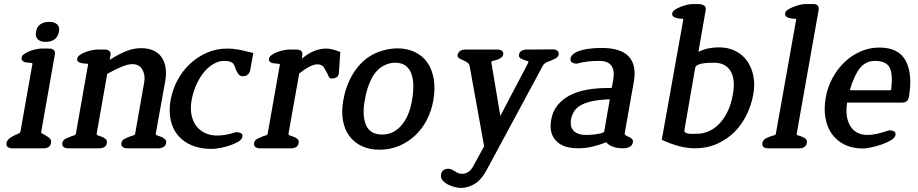

<svg xmlns="http://www.w3.org/2000/svg" viewBox="-20 -733 4537 949"><path d="M206 -526Q180 -526 167 -538.5Q154 -551 158 -575Q162 -601 179.5 -613Q197 -625 223 -625Q249 -625 262.5 -612.5Q276 -600 271 -575Q266 -550 249 -538Q232 -526 206 -526ZM196 0H40Q28 0 19 -6Q10 -12 12 -26Q15 -40 27.5 -49.5Q40 -59 56 -66Q67 -70 75 -75Q81 -79 81 -82L140 -416Q141 -422 135 -422Q129 -422 122 -423Q117 -424 111 -424.5Q105 -425 100 -427Q95 -429 90 -434Q85 -439 87 -449Q88 -458 99.5 -466Q111 -474 126 -480Q141 -486 157.5 -489.5Q174 -493 186 -493H224Q238 -493 246 -485.5Q254 -478 251 -463L184 -83Q182 -76 189 -72.5Q196 -69 203 -65Q208 -62 213 -59Q218 -56 223 -52Q228 -47 231 -41Q234 -35 232 -26Q230 -12 219.5 -6Q209 0 196 0Z M764 0H608Q596 0 587 -6Q578 -12 580 -26Q583 -41 597 -47.5Q611 -54 624 -59Q632 -62 639.5 -64Q647 -66 648 -72L693 -328Q699 -361 684 -388.5Q669 -416 634 -416Q612 -416 582 -403.5Q552 -391 510 -368L458 -73Q457 -66 463.5 -64Q470 -62 477 -59Q489 -56 498 -49Q503 -46 506.5 -40.5Q510 -35 508 -26Q506 -12 495.5 -6Q485 0 472 0H316Q304 0 295 -6Q286 -12 288 -26Q291 -41 305 -47.5Q319 -54 331 -59Q339 -62 346.5 -64Q354 -66 355 -72L415 -412Q417 -418 410.5 -418Q404 -418 398 -419Q392 -420 386.5 -420.5Q381 -421 376 -423Q370 -425 365 -429.5Q360 -434 362 -444Q363 -453 374.5 -461Q386 -469 401 -475Q416 -481 432.5 -484.5Q449 -488 461 -488H499Q513 -488 521 -480.5Q529 -473 526 -458L522 -437Q564 -464 602 -479.5Q640 -495 677 -495Q714 -495 740 -482.5Q766 -470 780.5 -447.5Q795 -425 799 -394.5Q803 -364 796 -328L750 -73Q749 -66 756 -64Q763 -62 770 -59Q782 -56 790 -49Q795 -46 799 -40.5Q803 -35 801 -26Q799 -12 787.5 -6Q776 0 764 0Z M1026 3Q969 3 927 -15Q885 -33 859 -64.5Q833 -96 823.5 -140Q814 -184 823 -237Q832 -288 856 -334Q880 -380 917 -415.5Q954 -451 1001.5 -472Q1049 -493 1105 -493Q1130 -493 1160 -487.5Q1190 -482 1232 -471L1217 -388Q1215 -374 1205.5 -365Q1196 -356 1180 -356Q1167 -356 1159 -366Q1151 -376 1145 -391Q1142 -403 1137 -412Q1133 -420 1127 -424Q1118 -429 1108 -430.5Q1098 -432 1087 -432Q1063 -432 1038 -418.5Q1013 -405 991 -379.5Q969 -354 952 -318Q935 -282 927 -237Q920 -197 926.5 -165Q933 -133 950 -110.5Q967 -88 993.5 -75.5Q1020 -63 1054 -63Q1073 -63 1096 -67Q1119 -71 1148 -80Q1160 -80 1170.5 -75Q1181 -70 1178 -56Q1176 -44 1159 -33.5Q1142 -23 1119 -15Q1096 -7 1070.5 -2Q1045 3 1026 3Z M1623 -345Q1613 -344 1609 -348.5Q1605 -353 1603 -358Q1602 -360 1601.5 -362.5Q1601 -365 1599 -367Q1598 -369 1597 -371.5Q1596 -374 1594 -377L1579 -403Q1567 -415 1549 -415Q1516 -415 1459 -370L1406 -73Q1405 -66 1411.5 -64Q1418 -62 1425 -59Q1437 -56 1446 -49Q1451 -46 1454.5 -40.5Q1458 -35 1456 -26Q1454 -12 1443.5 -6Q1433 0 1420 0H1264Q1252 0 1243 -6Q1234 -12 1236 -26Q1239 -41 1253 -47.5Q1267 -54 1279 -59Q1287 -62 1294.5 -64Q1302 -66 1303 -72L1363 -412Q1364 -418 1358 -417.5Q1352 -417 1346 -419Q1333 -419 1324 -422Q1318 -424 1313 -429Q1308 -434 1310 -444Q1311 -453 1322.5 -461Q1334 -469 1349 -475Q1364 -481 1380.5 -484.5Q1397 -488 1409 -488H1447Q1461 -488 1469 -480.5Q1477 -473 1474 -458L1472 -443Q1531 -493 1593 -493Q1619 -493 1662 -476L1655 -374V-370Q1652 -355 1642 -350Q1632 -345 1623 -345Z M1856 7Q1806 7 1768 -11Q1730 -29 1706.5 -61Q1683 -93 1675 -138.5Q1667 -184 1677 -238Q1692 -324 1738 -388Q1784 -452 1853 -477Q1901 -494 1944 -494Q1992 -494 2030 -476Q2068 -458 2091.5 -425Q2115 -392 2123.5 -344.5Q2132 -297 2122 -238Q2113 -185 2089.5 -140Q2066 -95 2031 -62.5Q1996 -30 1951.5 -11.5Q1907 7 1856 7ZM1933 -423Q1907 -423 1882 -411Q1844 -394 1819 -349Q1794 -304 1783 -238Q1769 -163 1789 -115.5Q1809 -68 1869 -68Q1924 -68 1963 -112Q2002 -156 2016 -234Q2032 -323 2011.5 -373Q1991 -423 1933 -423Z M2592 -425H2591Q2593 -430 2586.5 -431.5Q2580 -433 2575 -435Q2570 -437 2565 -439Q2560 -441 2556 -443Q2543 -450 2545 -462Q2547 -476 2558 -482Q2569 -488 2581 -488L2714 -489Q2727 -489 2735 -482.5Q2743 -476 2741 -462Q2739 -451 2722 -442Q2708 -435 2689.5 -428.5Q2671 -422 2663 -408L2385 108Q2359 156 2327 175.5Q2295 195 2260 196Q2246 196 2227.5 191.5Q2209 187 2193 178.5Q2177 170 2167 157.5Q2157 145 2160 129Q2162 115 2172 108Q2182 101 2195 101Q2207 101 2214.5 105.5Q2222 110 2231 115Q2237 120 2245 123Q2253 126 2267 126Q2280 126 2294.5 117Q2309 108 2321 85L2373 -10L2301 -408Q2300 -415 2294.5 -420Q2289 -425 2282 -429Q2275 -433 2267.5 -436Q2260 -439 2254 -442Q2250 -444 2245 -449Q2240 -454 2242 -463Q2246 -477 2256.5 -482.5Q2267 -488 2279 -488H2440Q2453 -488 2461 -482Q2469 -476 2467 -462Q2465 -454 2459 -449.5Q2453 -445 2449 -443Q2440 -438 2428 -435Q2422 -433 2416 -432Q2410 -431 2408 -427Q2408 -424 2409 -422L2453 -160Z M3061 0Q3002 0 2976 -30Q2902 0 2839 0Q2762 0 2727.5 -38Q2693 -76 2704 -139Q2711 -182 2735.5 -212.5Q2760 -243 2797 -262Q2834 -281 2881.5 -289.5Q2929 -298 2982 -298H2998Q3002 -298 3003 -299Q3004 -300 3005 -305L3011 -338Q3027 -432 2942 -432Q2913 -432 2885.5 -429Q2858 -426 2829 -418Q2816 -419 2807 -424.5Q2798 -430 2800 -444Q2802 -456 2811.5 -464Q2821 -472 2832 -477Q2877 -496 2953 -496Q3050 -496 3088.5 -453Q3127 -410 3113 -330L3068 -76Q3065 -66 3082 -59Q3092 -56 3099 -50Q3104 -47 3107 -41.5Q3110 -36 3108 -28Q3104 -12 3090 -6Q3076 0 3061 0ZM2993 -236Q2994 -241 2993 -241.5Q2992 -242 2988 -242Q2939 -240 2905.5 -232.5Q2872 -225 2850 -212.5Q2828 -200 2817 -181.5Q2806 -163 2802 -141Q2800 -127 2802 -113.5Q2804 -100 2812.5 -89.5Q2821 -79 2837 -72.5Q2853 -66 2879 -66Q2916 -66 2954 -75Q2966 -78 2967 -86Z M3432 -476V-477Q3458 -489 3482.5 -494Q3507 -499 3533 -499Q3580 -499 3616 -480.5Q3652 -462 3674 -430Q3696 -398 3704 -355.5Q3712 -313 3703 -265Q3694 -215 3671 -167Q3648 -119 3611.5 -82Q3575 -45 3525 -22.5Q3475 0 3414 0Q3379 0 3339 -10Q3299 -20 3251 -42L3357 -635Q3358 -641 3351.5 -640.5Q3345 -640 3339 -641Q3334 -642 3328 -643Q3322 -644 3317 -646Q3311 -648 3306 -653Q3301 -658 3303 -668Q3304 -677 3316 -685Q3328 -693 3343.5 -699Q3359 -705 3375 -709Q3391 -713 3402 -713H3431Q3447 -713 3459 -706.5Q3471 -700 3468 -683ZM3509 -423Q3501 -423 3486 -422.5Q3471 -422 3456 -420Q3441 -418 3429.5 -412.5Q3418 -407 3416 -397L3363 -91Q3361 -82 3368.5 -77.5Q3376 -73 3386.5 -72Q3397 -71 3408.5 -71.5Q3420 -72 3426 -72Q3454 -72 3481.5 -83.5Q3509 -95 3533 -119Q3557 -143 3575 -179Q3593 -215 3602 -264Q3616 -340 3591 -381.5Q3566 -423 3509 -423Z M3932 0H3776Q3764 0 3755 -6Q3746 -12 3748 -27Q3750 -35 3755.5 -41Q3761 -47 3767 -50Q3777 -55 3792 -60Q3800 -63 3807 -64.5Q3814 -66 3815 -73L3915 -635Q3916 -641 3909.5 -640.5Q3903 -640 3897 -641Q3891 -642 3885.5 -643Q3880 -644 3875 -646Q3869 -648 3864 -653Q3859 -658 3861 -668Q3862 -677 3874 -685Q3886 -693 3901.5 -699Q3917 -705 3933 -709Q3949 -713 3960 -713H3999Q4031 -713 4026 -682L3918 -73Q3917 -66 3923.5 -64Q3930 -62 3937 -60Q3942 -58 3947.5 -55.5Q3953 -53 3958 -50Q3963 -47 3966.5 -41Q3970 -35 3968 -27Q3966 -13 3955.5 -6.5Q3945 0 3932 0Z M4439 -226H4167Q4156 -152 4183.5 -109Q4211 -66 4268 -66Q4288 -66 4314 -71.5Q4340 -77 4375 -89Q4388 -89 4398 -84.5Q4408 -80 4406 -65Q4404 -52 4384 -40Q4364 -28 4338 -19Q4312 -10 4286 -4.5Q4260 1 4246 1Q4194 1 4155 -18Q4116 -37 4092 -70.5Q4068 -104 4060 -149.5Q4052 -195 4061 -249Q4070 -301 4094.5 -346.5Q4119 -392 4154 -425.5Q4189 -459 4233 -478.5Q4277 -498 4327 -498Q4422 -498 4457 -432Q4492 -366 4472 -252Q4467 -226 4439 -226ZM4305 -432Q4260 -432 4231.5 -397.5Q4203 -363 4182 -293Q4181 -288 4182 -287.5Q4183 -287 4188 -287H4378Q4383 -287 4384 -287.5Q4385 -288 4385 -293Q4394 -372 4375.5 -402Q4357 -432 4305 -432Z"/></svg>

Font: Jura
Style: Bold Italic
Weight: 700
Designer: Ed Merritt
Foundry: Ten by Twenty
Version: Version 1.007